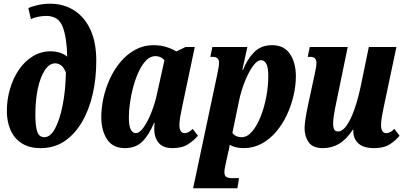

<svg xmlns="http://www.w3.org/2000/svg" viewBox="-20 -790 2188 1037"><path d="M200 10Q138 10 97.5 -16Q57 -42 37 -87.5Q17 -133 17 -190Q17 -252 34 -310Q51 -368 82.5 -414Q114 -460 158 -486.5Q202 -513 255 -513Q277 -513 300 -506.5Q323 -500 343 -484Q341 -587 318.5 -645.5Q296 -704 230 -704Q207 -704 184 -699Q161 -694 147 -687L133 -746Q148 -754 181.5 -762Q215 -770 251 -770Q323 -770 379.5 -734.5Q436 -699 468 -630.5Q500 -562 500 -462Q500 -366 480.5 -281Q461 -196 422.5 -130.5Q384 -65 328.5 -27.5Q273 10 200 10ZM220 -49Q252 -49 277 -95Q302 -141 318 -220Q334 -299 336 -398Q324 -428 308.5 -438Q293 -448 278 -448Q247 -448 222.5 -411.5Q198 -375 184.5 -312Q171 -249 171 -170Q171 -110 181 -79.5Q191 -49 220 -49Z M654 10Q589 10 558 -38Q527 -86 527 -158Q527 -208 539 -262Q551 -316 574.5 -366.5Q598 -417 632.5 -457.5Q667 -498 711.5 -522Q756 -546 809 -546Q848 -546 880.5 -535.5Q913 -525 932 -512L982 -536H1032L963 -209Q957 -182 953 -157Q949 -132 949 -113Q949 -94 956 -82.5Q963 -71 977 -71Q999 -71 1021 -94L1049 -57Q1028 -32 996 -11Q964 10 911 10Q861 10 837 -18.5Q813 -47 813 -94Q813 -101 813.5 -109Q814 -117 815 -126H812Q784 -60 748.5 -25Q713 10 654 10ZM713 -71Q734 -71 756.5 -103Q779 -135 798.5 -185Q818 -235 829 -288L868 -464Q857 -478 843.5 -482.5Q830 -487 820 -487Q792 -487 769.5 -464Q747 -441 729.5 -403.5Q712 -366 700 -322Q688 -278 682 -234.5Q676 -191 676 -157Q676 -109 686.5 -90Q697 -71 713 -71Z M1023 227 1154 -391Q1158 -410 1160.5 -425.5Q1163 -441 1163 -451Q1163 -483 1129 -483H1116L1127 -536H1316L1289 -413H1293Q1315 -470 1352.5 -508Q1390 -546 1449 -546Q1515 -546 1546.5 -498Q1578 -450 1578 -378Q1578 -328 1565.5 -274Q1553 -220 1529.5 -169.5Q1506 -119 1471.5 -78.5Q1437 -38 1393 -14Q1349 10 1296 10Q1272 10 1252.5 5Q1233 0 1221 -8Q1218 13 1211 39L1200 90Q1197 103 1194.5 116.5Q1192 130 1192 140Q1192 159 1202 165.5Q1212 172 1233 172H1271L1262 227ZM1285 -49Q1315 -49 1341 -79Q1367 -109 1387 -158.5Q1407 -208 1418 -266Q1429 -324 1429 -379Q1429 -427 1418 -446Q1407 -465 1391 -465Q1369 -465 1346 -433Q1323 -401 1303 -351.5Q1283 -302 1272 -250L1235 -72Q1245 -59 1258 -54Q1271 -49 1285 -49Z M1724 10Q1669 10 1647 -22Q1625 -54 1625 -97Q1625 -117 1630 -149Q1635 -181 1644 -224L1680 -391Q1684 -410 1686.5 -424.5Q1689 -439 1689 -451Q1689 -483 1656 -483H1642L1653 -536H1858L1798 -245Q1789 -203 1784 -171.5Q1779 -140 1779 -121Q1779 -106 1784 -93Q1789 -80 1806 -80Q1830 -80 1852.5 -112.5Q1875 -145 1894 -199Q1913 -253 1927 -318L1972 -536H2121L2052 -209Q2046 -182 2042 -157Q2038 -132 2038 -113Q2038 -94 2045 -82.5Q2052 -71 2067 -71Q2088 -71 2110 -94L2138 -57Q2118 -32 2086 -11Q2054 10 2001 10Q1943 10 1915.5 -15.5Q1888 -41 1888 -82Q1888 -83 1888 -85.5Q1888 -88 1888 -90H1886Q1852 -38 1812.5 -14Q1773 10 1724 10Z"/></svg>

Font: Noto Serif ExtraCondensed ExtraBold
Style: Italic
Weight: 800
Width: 2
Italic angle: -12°
Designer: Monotype Design Team
Foundry: Monotype Imaging Inc.
Version: Version 2.013